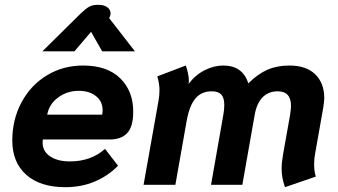

<svg xmlns="http://www.w3.org/2000/svg" viewBox="-20 -767 1401 797"><path d="M31 -184Q31 -271 69.5 -342.5Q108 -414 175 -454.5Q242 -495 325 -495Q425 -495 479 -442Q533 -389 533 -304Q533 -241 508 -214.5Q483 -188 436 -188H158Q157 -183 157 -174Q157 -139 188 -118Q219 -97 270 -97Q358 -97 416 -149L470 -79Q429 -37 373.5 -13.5Q318 10 251 10Q147 10 89 -41.5Q31 -93 31 -184ZM404 -291Q406 -303 406 -309Q406 -346 378.5 -368Q351 -390 307 -390Q259 -390 221.5 -362.5Q184 -335 176 -291ZM317 -713Q337 -732 351 -739.5Q365 -747 387 -747Q413 -747 426 -736.5Q439 -726 439 -712Q439 -704 436 -698L433 -692L540 -554H404L358 -635L289 -554H156Z M1149 -66Q1149 -92 1155 -126L1184 -289Q1188 -317 1188 -327Q1188 -388 1133 -388Q1094 -388 1069.5 -362.5Q1045 -337 1037 -289L986 0H856L907 -290Q911 -311 911 -332Q911 -361 898.5 -374.5Q886 -388 859 -388Q816 -388 791 -358Q766 -328 755 -266L708 0H576L638 -349Q642 -370 642 -393Q642 -419 633 -450L751 -495Q756 -483 760 -464.5Q764 -446 764 -431L763 -419Q791 -456 829.5 -475.5Q868 -495 907 -495Q987 -495 1011 -421Q1050 -460 1090 -477.5Q1130 -495 1181 -495Q1251 -495 1288.5 -458.5Q1326 -422 1326 -360Q1326 -349 1322 -321L1288 -129Q1284 -108 1284 -84Q1284 -55 1291 -34L1163 10Q1149 -29 1149 -66Z"/></svg>

Font: Niramit
Style: Bold Italic
Weight: 700
Italic angle: -10°
Designer: Katatrad Aksorn Co.,Ltd.
Foundry: Cadson Demak Co.,Ltd.
Version: Version 1.001; ttfautohint (v1.6)